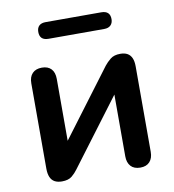

<svg xmlns="http://www.w3.org/2000/svg" viewBox="-79 -760 762 839"><g transform="rotate(-10 302.0 -341.0)"><path d="M129 8Q110 8 97 1Q84 -6 77.5 -21Q71 -36 71 -59V-437Q71 -466 86 -481.5Q101 -497 128 -497Q155 -497 169.5 -481.5Q184 -466 184 -437V-128H158L405 -457Q416 -471 432 -484Q448 -497 476 -497Q495 -497 507.5 -490Q520 -483 526.5 -468.5Q533 -454 533 -431V-52Q533 -24 518.5 -8Q504 8 477 8Q449 8 434.5 -8Q420 -24 420 -52V-362H447L199 -32Q189 -18 173.5 -5Q158 8 129 8ZM179 -616Q140 -616 140 -653Q140 -671 150 -680.5Q160 -690 179 -690H426Q465 -690 465 -653Q465 -636 455 -626Q445 -616 426 -616Z"/></g></svg>

Font: Nunito
Style: Bold
Weight: 700
Designer: Vernon Adams
Foundry: Vernon Adams
Version: Version 3.602